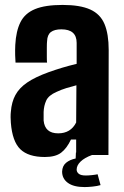

<svg xmlns="http://www.w3.org/2000/svg" viewBox="-20 -629 505 779"><path d="M162 8Q95 8 62.5 -23.5Q30 -55 24 -131Q23 -140 23 -153.5Q23 -167 24 -175Q27 -215 42.5 -243.5Q58 -272 90 -294Q122 -316 177 -336Q205 -346 231.5 -354Q258 -362 291 -370V-455Q291 -510 229 -510Q201 -510 186.5 -499Q172 -488 171 -462Q170 -454 170 -435Q170 -416 170 -397.5Q170 -379 171 -375H43Q42 -384 41.5 -405Q41 -426 42 -447Q45 -503 63 -539Q81 -575 122 -592Q163 -609 234 -609Q305 -609 346 -590.5Q387 -572 404 -531.5Q421 -491 421 -426L420 0H289V-63H268Q251 -27 228 -9.5Q205 8 162 8ZM216 -88Q267 -88 289 -132L290 -283Q270 -278 249 -271.5Q228 -265 209 -256Q177 -242 167.5 -221Q158 -200 157 -175Q157 -162 157 -156.5Q157 -151 157 -140Q162 -88 216 -88ZM232 67Q233 44 248 31.5Q263 19 287 14L288 -10H345L353 0Q323 11 307 26.5Q291 42 291 59Q291 69 299.5 76Q308 83 328 83Q339 83 353 81.5Q367 80 376 78L388 122Q375 126 356 128Q337 130 323 130Q279 130 255.5 113Q232 96 232 67Z"/></svg>

Font: Big Shoulders Text ExtraBold
Style: Regular
Weight: 800
Designer: Patric King
Foundry: XO Type Co
Version: Version 1.000; ttfautohint (v1.8.2)